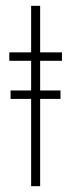

<svg xmlns="http://www.w3.org/2000/svg" viewBox="-20 -640 245 660"><path d="M16.3 -300V-329H188V-300ZM12 -460H87V-620H118V-460H193V-431H118V0H87V-431H12Z"/></svg>

Font: Jost* Thin
Style: Regular
Weight: 200
Version: Version 3.7